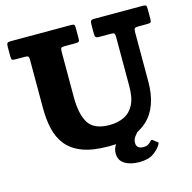

<svg xmlns="http://www.w3.org/2000/svg" viewBox="-126 -877 1163 1162"><g transform="rotate(-15 455.0 -296.0)"><path d="M639.5 -636.5H566Q550.5 -636.5 545.2 -641.5Q540 -646.5 540 -661.5V-718Q540 -736.5 544 -743.2Q548 -750 566 -750H870Q885.5 -750 889.5 -745.5Q893.5 -741 893.5 -725V-661.5Q893.5 -645 888.8 -640.8Q884 -636.5 867 -636.5H812.5Q794.5 -636.5 789 -632Q783.5 -627.5 783.5 -609V-300Q783.5 -139 697.8 -60.2Q612 18.5 452.5 18.5Q350.5 18.5 286.5 -6.2Q222.5 -31 187.5 -75.5Q152.5 -120 139.2 -179.2Q126 -238.5 126 -307.5V-612.5Q126 -628.5 120.5 -632.5Q115 -636.5 99.5 -636.5H42.5Q25.5 -636.5 20.8 -640.2Q16 -644 16 -661V-722.5Q16 -739 20.8 -744.5Q25.5 -750 41 -750H422Q435 -750 439.2 -745.8Q443.5 -741.5 443.5 -727.5V-660.5Q443.5 -645.5 439 -641Q434.5 -636.5 419 -636.5H350.5Q331.5 -636.5 327.5 -631Q323.5 -625.5 323.5 -606.5V-324.5Q323.5 -216 358.8 -160.5Q394 -105 489.5 -105Q541 -105 580.5 -123.5Q620 -142 642.5 -184.8Q665 -227.5 665 -300V-611.5Q665 -628 660 -632.2Q655 -636.5 639.5 -636.5ZM606 158.5Q550 158.5 515 136.5Q480 114.5 480 71.5Q480 42 496 18Q512 -6 536.5 -26Q561 -46 587 -62.2Q613 -78.5 633 -92Q641.5 -97.5 653 -93.2Q664.5 -89 668 -86Q679.5 -76.5 683.2 -71.8Q687 -67 681 -60.5Q669.5 -47.5 652.5 -32Q635.5 -16.5 622.5 1Q609.5 18.5 609.5 39Q609.5 77 653.5 77Q671.5 77 683.2 70Q695 63 702.5 53.5Q710.5 44.5 717 50L742.5 70Q747.5 73 747.5 75.5Q747.5 78 744.5 84Q729.5 111 696.8 134.8Q664 158.5 606 158.5Z"/></g></svg>

Font: Besley* Heavy
Style: Regular
Weight: 800
Designer: Owen Earl
Foundry: indestructible type*
Version: Version 3.000; ttfautohint (v1.8.3)